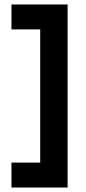

<svg xmlns="http://www.w3.org/2000/svg" viewBox="-20 -746 388 862"><path d="M160.5 96V-726H283.5V96ZM31.5 96V-16H222.5V96ZM31.5 -614V-726H222.5V-614Z"/></svg>

Font: Outfit Thin
Style: Regular
Weight: 100
Designer: Rodrigo Fuenzalida
Foundry: fragTYPE
Version: Version 1.000